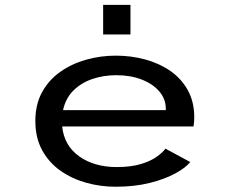

<svg xmlns="http://www.w3.org/2000/svg" viewBox="-20 -734 915 766"><path d="M441 11Q380.5 11 323.5 -5Q266.5 -21 220.8 -53.2Q175 -85.5 148 -135Q121 -184.5 121 -251.5Q121 -317.5 148 -366.5Q175 -415.5 221 -447.8Q267 -480 324.2 -496Q381.5 -512 441.5 -512Q503 -512 559.2 -496.8Q615.5 -481.5 659.8 -450.8Q704 -420 729.5 -373.8Q755 -327.5 755 -266Q755 -244.5 752 -229.5H228Q236 -153 296 -110.2Q356 -67.5 446 -67.5Q502.5 -67.5 542 -79.5Q581.5 -91.5 605.5 -108.8Q629.5 -126 640 -141L739 -87.5Q720.5 -64.5 679.2 -42Q638 -19.5 577.5 -4.2Q517 11 441 11ZM444 -434Q393.5 -434 349 -419Q304.5 -404 273.2 -373.2Q242 -342.5 231.5 -294.5H641.5V-300Q641.5 -338.5 616 -368.8Q590.5 -399 545.8 -416.5Q501 -434 444 -434ZM391.5 -714.5H500.5V-596.5H391.5Z"/></svg>

Font: Trispace SemiExpanded
Style: Regular
Weight: 400
Width: 6
Designer: Tyler Finck
Foundry: Etcetera Type Company
Version: Version 1.210; ttfautohint (v1.8.3)